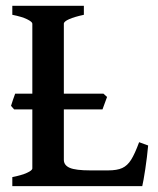

<svg xmlns="http://www.w3.org/2000/svg" viewBox="-20 -635 538 655"><path d="M485.4 -138.7Q481.9 -99.6 475.6 -57.9Q469.2 -16.1 465.3 0H22V-30.8Q53.7 -37.1 72 -45.4Q90.3 -53.7 90.3 -60.5V-261.7H28.3L17.6 -273.9Q23.9 -294.4 31.7 -315.4H90.3V-554.2Q90.3 -560.5 72.5 -569.3Q54.7 -578.1 22 -584.5V-615.2H266.1V-584.5Q233.9 -577.6 215.8 -569.6Q197.8 -561.5 197.8 -554.2V-315.4H333L345.2 -304.2L329.6 -261.7H197.8V-89.8Q197.8 -71.3 217.8 -62.5Q237.8 -53.7 288.6 -53.7H348.6Q379.4 -53.7 397 -61.8Q414.6 -69.8 427.2 -89.8Q439.9 -109.9 454.6 -149.9Z"/></svg>

Font: David Libre Medium
Style: Regular
Weight: 500
Version: Version 1.000